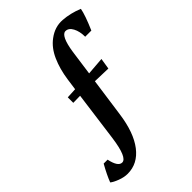

<svg xmlns="http://www.w3.org/2000/svg" viewBox="-357 -767 1037 1037"><g transform="rotate(-45 161.5 -248.0)"><path d="M-14 170Q-41 170 -71 158.5Q-101 147 -114 136Q-99 96 -67 39H-37Q-23 106 8 106Q46 106 64 -26L102 -310L49 -309V-351L108 -354L117 -419Q127 -490 152 -546Q177 -602 219 -633Q268 -670 324.5 -666Q381 -662 437 -639Q430 -599 394 -516H347Q347 -557 332 -585Q317 -613 293 -613Q276 -613 263 -586Q250 -559 242 -505L222 -361Q254 -363 279.5 -365.5Q305 -368 324 -369L314 -306L214 -309L183 -88Q166 36 114.5 103Q63 170 -14 170Z"/></g></svg>

Font: Buenard
Style: Regular
Weight: 400
Version: Version 2.000